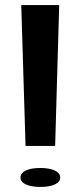

<svg xmlns="http://www.w3.org/2000/svg" viewBox="-20 -731 311 759"><path d="M61 -29C61 -6 92 8 139 8C186 8 218 -5 218 -29C218 -53 187 -67 139 -67C92 -67 61 -53 61 -29ZM64 -711 81 -154H198L214 -711Z"/></svg>

Font: Aerodynamic
Style: Regular
Weight: 500
Designer: Google
Version: Version 2.000980; 2014